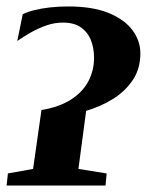

<svg xmlns="http://www.w3.org/2000/svg" viewBox="-22 -575 454 595"><path d="M-1.5 0 2.5 -37.5 80.5 -51.5 106.5 -234Q162.5 -243.5 198.5 -266.8Q234.5 -290 252 -323.5Q269.5 -357 269.5 -396Q269.5 -425 260 -449.8Q250.5 -474.5 229.2 -489.8Q208 -505 173 -505Q147 -505 121.8 -496.2Q96.5 -487.5 73.8 -474.5Q51 -461.5 31.5 -448L48.5 -531Q63.5 -538.5 85 -543.8Q106.5 -549 132.8 -552Q159 -555 189.5 -555Q265 -555 314.5 -534.8Q364 -514.5 388.5 -481.5Q413 -448.5 413 -410Q413 -361.5 389.2 -326.5Q365.5 -291.5 327.5 -268Q289.5 -244.5 245 -231.5L221 -51.5L308.5 -37.5L305 0Z"/></svg>

Font: Merriweather 60pt
Style: Bold Italic
Weight: 700
Italic angle: -7.8°
Version: Version 2.101